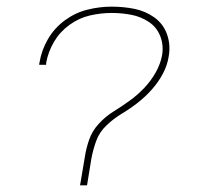

<svg xmlns="http://www.w3.org/2000/svg" viewBox="-20 -558 616 578"><path d="M221 0H242L255 -80Q260 -107 269.5 -133.5Q279 -160 300.5 -180.5Q322 -201 347 -216Q372 -231 395 -249Q418 -267 437.5 -289Q457 -311 470.5 -336.5Q484 -362 488 -389Q494 -424 482.5 -455.5Q471 -487 444 -506Q417 -525 384 -531.5Q351 -538 316 -538Q280 -538 243.5 -529Q207 -520 175.5 -497Q144 -474 124.5 -440.5Q105 -407 99 -370Q98 -367 98 -363H119Q119 -366 119 -369Q125 -402 142.5 -432Q160 -462 189 -483Q218 -504 251 -511.5Q284 -519 316 -519Q346 -519 375 -513.5Q404 -508 428 -492Q452 -476 462.5 -449Q473 -422 468 -392Q463 -365 448.5 -339.5Q434 -314 414 -293Q394 -272 370.5 -255Q347 -238 322 -222.5Q297 -207 277 -185Q257 -163 248 -136.5Q239 -110 235 -83Z"/></svg>

Font: Iosevka Sparkle Thin Oblique
Style: Regular
Weight: 100
Italic angle: -9°
Designer: Belleve Invis
Foundry: Belleve Invis
Version: Version 4.5.0; ttfautohint (v1.8.3)